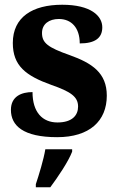

<svg xmlns="http://www.w3.org/2000/svg" viewBox="-20 -568 499 809"><path d="M221 10C357 10 430 -58 430 -165C430 -261 368 -302 273 -336C182 -368 157 -387 157 -429C157 -467 187 -488 228 -488C280 -488 316 -452 316 -385C382 -385 411 -409 411 -453C411 -501 363 -548 242 -548C117 -548 34 -496 34 -387C34 -291 88 -249 197 -210C277 -182 309 -161 309 -119C309 -82 284 -52 222 -52C159 -52 117 -95 117 -180C72 -180 26 -163 26 -105C26 -39 77 10 221 10ZM131 208V221H192C224 178 268 113 284 71V61H171C164 104 144 169 131 208Z"/></svg>

Font: Noto Serif Armenian SemiCondensed
Style: Bold
Weight: 700
Width: 4
Designer: Monotype Design Team
Foundry: Monotype Imaging Inc.
Version: Version 2.008